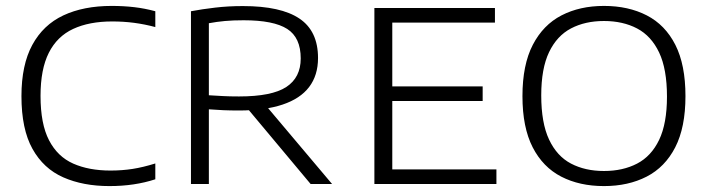

<svg xmlns="http://www.w3.org/2000/svg" viewBox="-20 -622 2390 649"><path d="M350 7Q261 7 194 -22.5Q127 -52 89.8 -118.8Q52.5 -185.5 52.5 -297Q52.5 -402.5 89.2 -470.2Q126 -538 194.2 -570Q262.5 -602 357.5 -602Q397.5 -602 433.8 -597.8Q470 -593.5 505 -584V-530.5Q469.5 -540 433.5 -544.8Q397.5 -549.5 359.5 -549.5Q281.5 -549.5 227.2 -524.2Q173 -499 145 -443.5Q117 -388 117 -298Q117 -203 145.8 -147.8Q174.5 -92.5 227.5 -69Q280.5 -45.5 353.5 -45.5Q392.5 -45.5 428 -51Q463.5 -56.5 505 -69.5V-16Q470 -4.5 431.5 1.2Q393 7 350 7Z M625.5 0V-584Q662.5 -591 706.8 -596.2Q751 -601.5 801 -601.5Q929.5 -601.5 992.2 -559.2Q1055 -517 1055 -426Q1055 -367.5 1025 -328Q995 -288.5 935.2 -268.5Q875.5 -248.5 787 -248.5Q759 -248.5 735 -249.5Q711 -250.5 686 -252.5V0ZM1030 0 795 -281H865.5L1102.5 0ZM788 -296Q899 -296 947.8 -328Q996.5 -360 996.5 -424.5Q996.5 -495 950.8 -524.2Q905 -553.5 803.5 -553.5Q767.5 -553.5 740.2 -551Q713 -548.5 686 -543.5V-300Q714.5 -298.5 735.2 -297.2Q756 -296 788 -296Z M1245.5 0V-595H1653V-545.5H1306V-49.5H1658V0ZM1281 -280.5V-330H1611.5V-280.5Z M2021.5 7Q1939 7 1877 -25Q1815 -57 1780.5 -124.2Q1746 -191.5 1746 -297Q1746 -403 1781 -470.5Q1816 -538 1878 -570Q1940 -602 2021.5 -602Q2104 -602 2166.2 -570Q2228.5 -538 2262.8 -470.5Q2297 -403 2297 -297Q2297 -191.5 2262.5 -124.2Q2228 -57 2165.8 -25Q2103.5 7 2021.5 7ZM2021.5 -44Q2085.5 -44 2133.5 -69Q2181.5 -94 2208 -149.2Q2234.5 -204.5 2234.5 -295.5Q2234.5 -388.5 2208 -444.5Q2181.5 -500.5 2133.5 -525.8Q2085.5 -551 2021.5 -551Q1958 -551 1910.2 -526Q1862.5 -501 1836 -445.8Q1809.5 -390.5 1809.5 -299.5Q1809.5 -206.5 1836 -150.2Q1862.5 -94 1910.2 -69Q1958 -44 2021.5 -44Z"/></svg>

Font: Encode Sans SC SemiExpanded Light
Style: Regular
Weight: 300
Width: 6
Designer: Multiple Designers
Foundry: Impallari Type
Version: Version 3.002